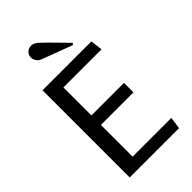

<svg xmlns="http://www.w3.org/2000/svg" viewBox="-286 -1047 1133 1133"><g transform="rotate(-45 280.5 -480.5)"><path d="M81.1 0ZM493.2 0H81.1V-727.5H488.8L498.5 -652.3H180.2V-418.5H452.1V-339.4H180.2V-74.7H502.9ZM260.7 -944.3Q269 -937.5 305.2 -901.4Q341.3 -865.2 373 -832.5L405.3 -799.3L397 -789.1L351.6 -806.2Q306.2 -823.2 257.8 -841.3Q209.5 -859.4 204.1 -861.8Q187 -869.1 178.2 -883.3Q169.4 -897.5 169.4 -912.6Q169.4 -932.6 183.1 -947Q196.8 -961.4 219.7 -961.4Q241.2 -961.4 260.7 -944.3Z"/></g></svg>

Font: Coda
Style: Regular
Weight: 400
Designer: vernon adams
Foundry: vernon adams
Version: Version 2.000; ttfautohint (v0.8) -r 50 -G 200 -x